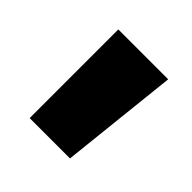

<svg xmlns="http://www.w3.org/2000/svg" viewBox="-93 -750 441 441"><g transform="rotate(45 127.5 -530.0)"><path d="M218 -674 187 -386H56V-674Z"/></g></svg>

Font: Work Sans ExtraBold
Style: Regular
Weight: 800
Designer: Wei Huang
Foundry: Wei Huang
Version: Version 2.012; ttfautohint (v1.8.3)